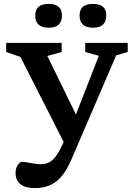

<svg xmlns="http://www.w3.org/2000/svg" viewBox="-20 -726 691 981"><path d="M400.5 -74.5 315.5 19.5 84.5 -435 11.5 -460.5V-507H295V-460.5L222 -440ZM157.5 235Q109 235 84.2 215Q59.5 195 59.5 157.5Q59.5 141 65 128.2Q70.5 115.5 78.2 108Q86 100.5 92 100.5Q99.5 100.5 116.5 103.5Q133.5 106.5 153.5 109.8Q173.5 113 189.5 113Q214 113 232.5 102.8Q251 92.5 267 70Q283 47.5 299.5 12L322 -36L337.5 -63L485 -441L415.5 -460.5V-507H632.5V-460.5L573.5 -443L347 84Q324.5 137.5 298 170.8Q271.5 204 237.2 219.5Q203 235 157.5 235ZM228.5 -584.5Q194 -584.5 177 -600.5Q160 -616.5 160 -646.5Q160 -676.5 177 -691.2Q194 -706 228.5 -706Q263 -706 279.8 -691.2Q296.5 -676.5 296.5 -646.5Q296.5 -616.5 279.8 -600.5Q263 -584.5 228.5 -584.5ZM455 -584.5Q420.5 -584.5 403.5 -600.5Q386.5 -616.5 386.5 -646.5Q386.5 -676.5 403.5 -691.2Q420.5 -706 455 -706Q489 -706 506 -691.2Q523 -676.5 523 -646.5Q523 -616.5 506 -600.5Q489 -584.5 455 -584.5Z"/></svg>

Font: Newsreader 7pt Medium
Style: Regular
Weight: 500
Designer: Hugues Gentile
Foundry: Production Type
Version: Version 1.003